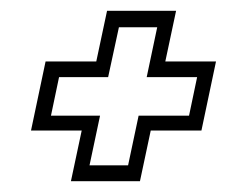

<svg xmlns="http://www.w3.org/2000/svg" viewBox="-20 -480 458 356"><path d="M111.5 -144 131.5 -238H37.5L64.5 -366H158.5L178.5 -460H306.5L286.5 -366H380.5L353.5 -238H259.5L239.5 -144ZM146 -173.5H217.5L237 -265.5H330.5L345.5 -337H252L271.5 -429.5H200.5L180.5 -337H89.5L74.5 -265.5H165.5Z"/></svg>

Font: Tourney Thin Light
Style: Italic
Weight: 300
Italic angle: -12°
Version: Version 1.015